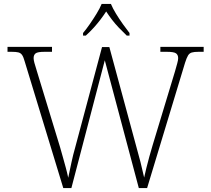

<svg xmlns="http://www.w3.org/2000/svg" viewBox="-20 -951 1067 971"><path d="M105 -640Q99 -662 92 -672.5Q85 -683 73 -686Q61 -689 39 -689H18V-714H243V-689H206Q170 -689 160 -681Q150 -673 150 -657Q150 -648 154 -633Q158 -618 166 -593L284 -206Q293 -175 299.5 -151Q306 -127 312.5 -104Q319 -81 325 -52Q334 -94 341.5 -130Q349 -166 361 -208L496 -713H533L666 -222Q680 -173 690.5 -131.5Q701 -90 709 -53Q714 -76 720.5 -102.5Q727 -129 735 -158Q743 -187 752 -217L865 -590Q872 -615 876.5 -631Q881 -647 881 -657Q881 -673 870.5 -681Q860 -689 823 -689H791V-714H1010V-689H984Q962 -689 950 -685.5Q938 -682 931 -670.5Q924 -659 916 -634L724 0H682L510 -646L341 0H300ZM400 -784Q416 -803 434 -829Q452 -855 468.5 -882Q485 -909 494 -931H541Q550 -909 566.5 -882Q583 -855 601.5 -829Q620 -803 635 -784V-771H621Q598 -793 580 -812Q562 -831 547 -850.5Q532 -870 517 -893Q502 -870 487 -850.5Q472 -831 455 -812Q438 -793 414 -771H400Z"/></svg>

Font: Noto Serif Hebrew ExtraLight
Style: Regular
Weight: 250
Version: Version 2.003